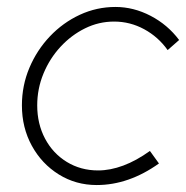

<svg xmlns="http://www.w3.org/2000/svg" viewBox="-20 -522 535 552"><path d="M258 10Q198 10 149 -20.5Q100 -51 71.5 -103Q43 -155 43 -219Q43 -276 64.5 -327Q86 -378 123.5 -417.5Q161 -457 209.5 -479.5Q258 -502 312 -502Q364 -502 413 -476.5Q462 -451 495 -407L462 -378Q435 -416 394.5 -438Q354 -460 308 -460Q264 -460 224.5 -440.5Q185 -421 154 -387.5Q123 -354 105 -310.5Q87 -267 87 -219Q87 -166 109.5 -123.5Q132 -81 172 -56.5Q212 -32 262 -32Q297 -32 334.5 -46Q372 -60 411 -88L437 -52Q350 10 258 10Z"/></svg>

Font: Red Hat Display
Style: Italic
Weight: 300
Italic angle: -12°
Designer: Pentagram, MCKL
Foundry: Pentagram, MCKL
Version: Version 1.023